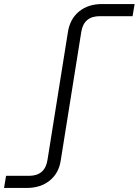

<svg xmlns="http://www.w3.org/2000/svg" viewBox="-54 -750 686 950"><path d="M-34 180 -24 120H89Q169 120 181 41L282 -591Q292 -656 337 -693Q382 -730 451 -730H612L602 -670H440Q360 -670 348 -591L247 41Q238 106 192.5 143Q147 180 78 180Z"/></svg>

Font: NKDuy Mono ExtraLight
Style: Italic
Weight: 200
Italic angle: -9°
Monospace: yes
Designer: NKDuy
Foundry: NKDuy
Version: Version 2.251; ttfautohint (v1.8.4.7-5d5b)